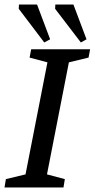

<svg xmlns="http://www.w3.org/2000/svg" viewBox="-30 -830 419 850"><path d="M-10 0 -4 -37 83 -58 180 -554 101 -575 108 -612H369L362 -575L275 -554L178 -58L257 -37L251 0ZM328 -642 214 -791 215 -810H295L353 -656ZM166 -642 53 -791 54 -810H134L192 -656Z"/></svg>

Font: Manuale Medium
Style: Italic
Weight: 500
Italic angle: -11°
Version: Version 1.002